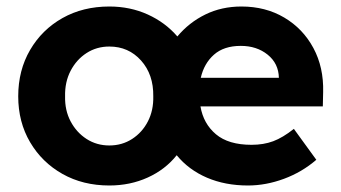

<svg xmlns="http://www.w3.org/2000/svg" viewBox="-20 -560 1047 590"><path d="M316 10Q235 10 172 -25.5Q109 -61 72.5 -123Q36 -185 36 -264Q36 -344 72.5 -406.5Q109 -469 172 -504.5Q235 -540 316 -540Q380 -540 434 -515.5Q488 -491 525 -448Q561 -491 611 -515.5Q661 -540 722 -540Q796 -540 853.5 -506Q911 -472 943 -412.5Q975 -353 973 -277L972 -233H596Q605 -180 643.5 -147.5Q682 -115 753 -115Q790 -115 819.5 -126Q849 -137 883 -164L952 -69Q908 -31 852.5 -10.5Q797 10 742 10Q672 10 616 -14Q560 -38 523 -83Q488 -39 434 -14.5Q380 10 316 10ZM720 -419Q668 -419 637.5 -392Q607 -365 597 -321H837Q836 -365 802.5 -392Q769 -419 720 -419ZM316 -113Q355 -113 386 -133Q417 -153 434.5 -187Q452 -221 451 -264Q452 -331 413.5 -374Q375 -417 316 -417Q277 -417 246 -397Q215 -377 197 -342.5Q179 -308 180 -264Q179 -221 197 -187Q215 -153 246 -133Q277 -113 316 -113Z"/></svg>

Font: Readex Pro SemiBold
Style: Regular
Weight: 600
Designer: Bonnie Shaver-Troup, Thomas Jockin
Foundry: Lexend
Version: Version 1.204; ttfautohint (v1.8.4.7-5d5b)